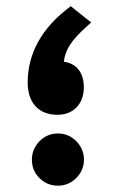

<svg xmlns="http://www.w3.org/2000/svg" viewBox="-20 -603 367 623"><path d="M83.5 -85C83.5 -61 91.8 -41 108.4 -24.9C124.5 -8.8 144.5 -0.5 168 -0.5C190.9 -0.5 210.9 -8.8 227.5 -25.4C244.1 -42 252.4 -62 252.4 -85C252.4 -107.9 244.1 -127.9 227.5 -145C210.9 -161.6 190.9 -169.9 168 -169.9C145 -169.9 125 -161.6 108.4 -145C91.8 -127.9 83.5 -107.9 83.5 -85ZM275.9 -530.3 257.8 -544.4 221.7 -573.2 209.5 -583 197.8 -573.7C118.2 -511.7 69.8 -432.1 69.8 -335C69.8 -272.9 102.5 -230.5 166.5 -230.5C219.2 -230.5 252 -267.1 252 -319.3C252 -364.3 231.4 -396.5 187 -402.8C192.4 -443.8 213.4 -473.6 258.8 -514.6Z"/></svg>

Font: Shabnam
Style: Bold
Weight: 700
Foundry: DejaVu fonts team - Redesigned by Saber Rastikerdar - Based on Vazir font
Version: Version 5.0.1